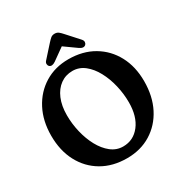

<svg xmlns="http://www.w3.org/2000/svg" viewBox="-204 -1040 1138 1201"><g transform="rotate(-30 365.0 -440.0)"><path d="M356.5 -709.5Q460 -709.5 537 -664.2Q614 -619 656.8 -539Q699.5 -459 699.5 -354Q699.5 -245.5 657.5 -163.5Q615.5 -81.5 540.5 -35.2Q465.5 11 367 11Q264.5 11 187.5 -34Q110.5 -79 67.8 -159.8Q25 -240.5 25 -348.5Q25 -454.5 67.5 -536Q110 -617.5 184.8 -663.5Q259.5 -709.5 356.5 -709.5ZM550.5 -287Q550.5 -349 536 -410.2Q521.5 -471.5 494.2 -522Q467 -572.5 428.5 -603Q390 -633.5 342 -633.5Q292.5 -633.5 254.5 -606Q216.5 -578.5 195.2 -528.2Q174 -478 174 -410Q174 -348.5 188.5 -287.5Q203 -226.5 230.2 -176.2Q257.5 -126 296 -95.5Q334.5 -65 382.5 -65Q457 -65 503.8 -125.2Q550.5 -185.5 550.5 -287ZM275 -738Q247.5 -719.5 231 -734Q225 -739.5 224 -750.8Q223 -762 234 -773.5L309.5 -857.5Q323 -872.5 334 -881.8Q345 -891 362 -891Q379 -891 390.2 -882Q401.5 -873 415 -857.5L491 -773.5Q501.5 -762 500.5 -751Q499.5 -740 493 -734Q476.5 -719 449 -738L362 -800Z"/></g></svg>

Font: Fraunces 144pt SuperSoft SemiBold
Style: Regular
Weight: 600
Version: Version 1.000;[b76b70a41]